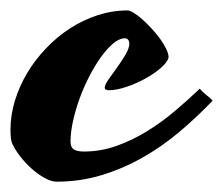

<svg xmlns="http://www.w3.org/2000/svg" viewBox="-90 -314 430 370"><path d="M19 36.1Q10.3 36.1 -1 30.5Q-12.2 24.9 -23.9 15.4Q-35.6 5.9 -46.6 -7.1Q-57.6 -20 -64.9 -34.2Q-67.9 -39.6 -68.8 -46.4Q-69.8 -53.2 -69.8 -64Q-69.8 -91.8 -61.3 -119.9Q-52.7 -147.9 -37.6 -173.3Q-22.5 -198.7 -1.2 -220.9Q20 -243.2 44.9 -259.3Q69.8 -275.4 98.1 -284.7Q126.5 -293.9 155.8 -293.9Q160.2 -293.9 167.7 -289.3Q175.3 -284.7 184.1 -276.9Q192.9 -269 201.9 -259.3Q210.9 -249.5 218.3 -239.5Q225.6 -229.5 230.2 -220Q234.9 -210.4 234.9 -203.1Q232.4 -193.8 219.7 -182.9Q207 -171.9 189.7 -162.4Q172.4 -152.8 153.3 -146.5Q134.3 -140.1 120.1 -140.1Q111.8 -140.1 111.8 -145Q111.8 -150.4 119.1 -160.9Q126.5 -171.4 135.5 -183.8Q144.5 -196.3 151.9 -208.7Q159.2 -221.2 159.2 -230Q159.2 -234.4 157 -237.3Q154.8 -240.2 150.9 -240.2Q140.1 -240.2 128.4 -230.5Q116.7 -220.7 105 -204.6Q93.3 -188.5 82.5 -167.7Q71.8 -147 63.7 -125Q55.7 -103 50.8 -81.1Q45.9 -59.1 45.9 -41Q45.9 -30.3 52.2 -26.1Q58.6 -22 71.8 -22Q104.5 -22 135 -33Q165.5 -43.9 193.6 -61.3Q221.7 -78.6 247.1 -100.1Q272.5 -121.6 294.9 -143.1Q300.3 -136.7 308.1 -130.6Q315.9 -124.5 319.8 -120.1Q289.6 -88.4 255.6 -59.8Q221.7 -31.2 184.1 -10Q146.5 11.2 105.2 23.7Q64 36.1 19 36.1Z"/></svg>

Font: Yesteryear
Style: Regular
Weight: 400
Designer: Astigmatic (AOETI)
Foundry: Astigmatic (AOETI)
Version: Version 1.000